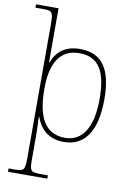

<svg xmlns="http://www.w3.org/2000/svg" viewBox="-106 -825 785 1131"><g transform="rotate(10 287.0 -260.0)"><path d="M24 240H259V220H220C156 220 150 216 150 142V13C150 -60 146 -95 147 -111H149C177 -32 232 10 317 10C435 10 509 -80 509 -278C509 -460 449 -546 316 -546C227 -546 176 -500 154 -438H150V-760H15V-740H57C114 -740 122 -736 122 -663V142C122 216 114 220 56 220H24ZM320 -15C195 -15 150 -118 150 -279C150 -417 193 -521 317 -521C437 -521 481 -436 481 -273C481 -107 423 -15 320 -15Z"/></g></svg>

Font: Noto Serif Malayalam Thin
Style: Regular
Weight: 100
Designer: Indian type Foundry, Jelle Bosma, Monotype Design Team
Foundry: Monotype Imaging Inc.
Version: Version 2.104